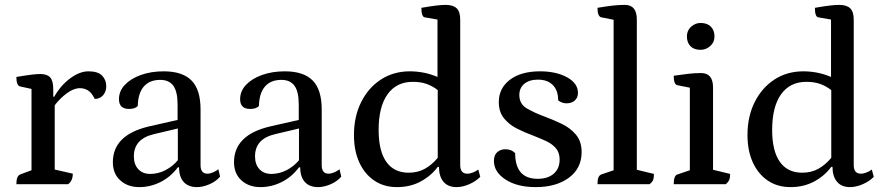

<svg xmlns="http://www.w3.org/2000/svg" viewBox="-20 -754 3618 786"><path d="M47 0Q47 -34 63 -40L109 -57V-390L63 -400Q47 -403 47 -439Q89 -446 110 -448.5Q131 -451 145 -451Q173 -451 185.5 -437Q198 -423 198 -390V-358H202Q228 -404 267 -433Q306 -462 342 -462Q381 -462 398 -444.5Q415 -427 415 -400Q415 -379 402 -364Q389 -349 368 -349Q355 -375 340 -384Q325 -393 307 -393Q282 -393 254 -372.5Q226 -352 204 -323V-60L278 -43Q278 -14 259 0Z M550 12Q503 12 472.5 -15.5Q442 -43 442 -90Q442 -201 588 -236L707 -263V-326Q707 -379 689.5 -403Q672 -427 636 -427Q592 -427 568.5 -399.5Q545 -372 544 -320Q533 -308 508 -308Q467 -308 467 -348Q467 -381 491 -406.5Q515 -432 556.5 -447Q598 -462 650 -462Q727 -462 764 -424.5Q801 -387 801 -306V-78Q801 -43 829 -43Q840 -43 852.5 -48.5Q865 -54 874 -61L881 -31Q864 -11 837 0.5Q810 12 786 12Q751 12 732 -9Q713 -30 713 -69H708Q679 -30 637.5 -9Q596 12 550 12ZM595 -42Q627 -42 656.5 -57Q686 -72 708 -98V-228L611 -205Q528 -186 528 -114Q528 -81 546 -61.5Q564 -42 595 -42Z M1046 12Q999 12 968.5 -15.5Q938 -43 938 -90Q938 -201 1084 -236L1203 -263V-326Q1203 -379 1185.5 -403Q1168 -427 1132 -427Q1088 -427 1064.5 -399.5Q1041 -372 1040 -320Q1029 -308 1004 -308Q963 -308 963 -348Q963 -381 987 -406.5Q1011 -432 1052.5 -447Q1094 -462 1146 -462Q1223 -462 1260 -424.5Q1297 -387 1297 -306V-78Q1297 -43 1325 -43Q1336 -43 1348.5 -48.5Q1361 -54 1370 -61L1377 -31Q1360 -11 1333 0.5Q1306 12 1282 12Q1247 12 1228 -9Q1209 -30 1209 -69H1204Q1175 -30 1133.5 -9Q1092 12 1046 12ZM1091 -42Q1123 -42 1152.5 -57Q1182 -72 1204 -98V-228L1107 -205Q1024 -186 1024 -114Q1024 -81 1042 -61.5Q1060 -42 1091 -42Z M1605 12Q1552 12 1512.5 -14.5Q1473 -41 1451 -89Q1429 -137 1429 -201Q1429 -277 1458.5 -336Q1488 -395 1539.5 -428.5Q1591 -462 1658 -462Q1686 -462 1714.5 -456.5Q1743 -451 1771 -439V-674L1719 -683Q1705 -685 1705 -722Q1745 -729 1767.5 -731.5Q1790 -734 1804 -734Q1835 -734 1849.5 -720Q1864 -706 1864 -674V-78Q1864 -43 1893 -43Q1904 -43 1916.5 -48Q1929 -53 1938 -60L1946 -30Q1927 -11 1900 0.5Q1873 12 1849 12Q1814 12 1795.5 -10Q1777 -32 1777 -71H1772Q1746 -35 1703 -11.5Q1660 12 1605 12ZM1653 -47Q1691 -47 1720 -63.5Q1749 -80 1772 -108V-385Q1752 -401 1727.5 -410Q1703 -419 1670 -419Q1603 -419 1566.5 -368Q1530 -317 1530 -222Q1530 -136 1561.5 -91.5Q1593 -47 1653 -47Z M2173 12Q2097 12 2049.5 -19Q2002 -50 2002 -95Q2002 -119 2015.5 -131Q2029 -143 2049 -143Q2074 -143 2089 -127Q2089 -22 2181 -22Q2223 -22 2247 -43Q2271 -64 2271 -101Q2271 -130 2255 -148Q2239 -166 2213.5 -177.5Q2188 -189 2160 -200Q2127 -212 2095.5 -228Q2064 -244 2043 -270Q2022 -296 2022 -336Q2022 -393 2067.5 -427.5Q2113 -462 2191 -462Q2257 -462 2301.5 -437.5Q2346 -413 2346 -374Q2346 -354 2333 -342.5Q2320 -331 2299 -331Q2281 -331 2265 -343Q2265 -384 2243 -406Q2221 -428 2182 -428Q2147 -428 2126.5 -411Q2106 -394 2106 -365Q2106 -328 2137 -310Q2168 -292 2209 -277Q2244 -264 2279.5 -247Q2315 -230 2338 -202.5Q2361 -175 2361 -131Q2361 -65 2309 -26.5Q2257 12 2173 12Z M2426 0Q2426 -19 2430 -28Q2434 -37 2442 -40L2492 -57V-673L2442 -683Q2426 -686 2426 -722Q2461 -728 2487 -731Q2513 -734 2538 -734Q2587 -734 2587 -674V-59L2657 -42Q2657 -26 2653.5 -17Q2650 -8 2639 0Z M2738 0Q2738 -36 2754 -40L2804 -57V-395L2754 -405Q2738 -407 2738 -444Q2773 -449 2799 -452Q2825 -455 2850 -455Q2899 -455 2899 -396V-59L2969 -42Q2969 -26 2965 -17Q2961 -8 2951 0ZM2848 -550Q2821 -550 2806.5 -565Q2792 -580 2792 -605Q2792 -629 2809 -644.5Q2826 -660 2848 -660Q2875 -660 2890 -645Q2905 -630 2905 -605Q2905 -581 2887.5 -565.5Q2870 -550 2848 -550Z M3216 12Q3163 12 3123.5 -14.5Q3084 -41 3062 -89Q3040 -137 3040 -201Q3040 -277 3069.5 -336Q3099 -395 3150.5 -428.5Q3202 -462 3269 -462Q3297 -462 3325.5 -456.5Q3354 -451 3382 -439V-674L3330 -683Q3316 -685 3316 -722Q3356 -729 3378.5 -731.5Q3401 -734 3415 -734Q3446 -734 3460.5 -720Q3475 -706 3475 -674V-78Q3475 -43 3504 -43Q3515 -43 3527.5 -48Q3540 -53 3549 -60L3557 -30Q3538 -11 3511 0.5Q3484 12 3460 12Q3425 12 3406.5 -10Q3388 -32 3388 -71H3383Q3357 -35 3314 -11.5Q3271 12 3216 12ZM3264 -47Q3302 -47 3331 -63.5Q3360 -80 3383 -108V-385Q3363 -401 3338.5 -410Q3314 -419 3281 -419Q3214 -419 3177.5 -368Q3141 -317 3141 -222Q3141 -136 3172.5 -91.5Q3204 -47 3264 -47Z"/></svg>

Font: Petrona Medium
Style: Regular
Weight: 500
Designer: Ringo R. Seeber
Foundry: Ringo R. Seeber
Version: Version 2.001; ttfautohint (v1.8.3)